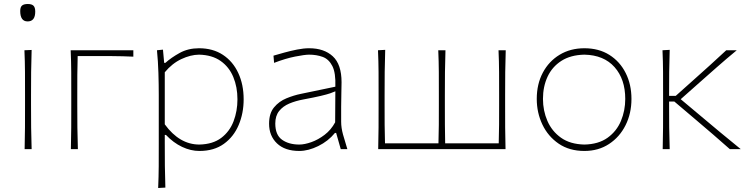

<svg xmlns="http://www.w3.org/2000/svg" viewBox="-20 -745 3744 959"><path d="M103 0Q104.5 -56.5 104.8 -108.5Q105 -160.5 105 -221V-271Q105 -332 104.8 -385Q104.5 -438 102 -494L138 -495.5Q136 -439 135.5 -385.5Q135 -332 135 -271V-221Q135 -160.5 135.5 -108.5Q136 -56.5 138 0ZM118 -638Q81 -638 81 -690Q81 -709.5 90 -717.2Q99 -725 119 -725Q138.5 -725 147.2 -716.5Q156 -708 156 -687Q156 -638 118 -638Z M334 0Q335.5 -56.5 335.8 -108.5Q336 -160.5 336 -221V-271Q336 -332 335.8 -385Q335.5 -438 333 -494H646V-462Q593.5 -464.5 539.8 -464.8Q486 -465 435 -465H368Q366.5 -416.5 366.2 -370.8Q366 -325 366 -271V-221Q366 -160.5 366.5 -108.5Q367 -56.5 369 0Z M770 194Q772.5 137.5 772.8 84.5Q773 31.5 773 -29V-271Q773 -324.5 771.2 -381.5Q769.5 -438.5 764 -494L794 -497L800 -431H806Q835.5 -457.5 877.8 -480.8Q920 -504 974 -504Q1043.5 -504 1093.5 -471Q1143.5 -438 1170.2 -380.2Q1197 -322.5 1197 -249Q1197 -179.5 1172.2 -120.8Q1147.5 -62 1098.2 -26.5Q1049 9 976 9Q932.5 9 889.2 -11.5Q846 -32 809 -71H803V-29Q803 31.5 803.5 83.5Q804 135.5 806 192ZM976 -23Q1043 -24.5 1085 -56.2Q1127 -88 1146.5 -139Q1166 -190 1166 -249Q1166 -310.5 1145.2 -360.5Q1124.5 -410.5 1082 -440.5Q1039.5 -470.5 974 -472Q932 -471.5 886 -450Q840 -428.5 803 -384V-124Q876.5 -23 976 -23Z M1475 9Q1403 9 1363.5 -28.8Q1324 -66.5 1324 -127Q1324 -179 1349 -209Q1374 -239 1410.8 -254Q1447.5 -269 1482 -276L1655 -312Q1657.5 -381 1640 -415.2Q1622.5 -449.5 1591.8 -460.8Q1561 -472 1524 -472Q1502.5 -472 1454.2 -462.5Q1406 -453 1349 -431L1346 -467Q1368 -473.5 1399.5 -482.2Q1431 -491 1464 -497.5Q1497 -504 1524 -504Q1598.5 -504 1642.2 -463.8Q1686 -423.5 1686 -334Q1686 -313 1685 -279.2Q1684 -245.5 1684 -211V-137Q1684 -107 1693.2 -73.5Q1702.5 -40 1715 0H1682L1659 -81H1653Q1619.5 -40 1569.8 -15.5Q1520 9 1475 9ZM1475 -23Q1501 -23 1535 -35Q1569 -47 1601.2 -71.5Q1633.5 -96 1654 -134L1655 -289Q1645.5 -284.5 1629.5 -279Q1613.5 -273.5 1582 -266Q1550.5 -258.5 1494 -248Q1456.5 -241 1425 -227.8Q1393.5 -214.5 1374.2 -190.5Q1355 -166.5 1355 -128Q1355 -71 1388.8 -47Q1422.5 -23 1475 -23Z M1869 0Q1870.5 -56.5 1870.8 -108.5Q1871 -160.5 1871 -221V-271Q1871 -332 1870.8 -385Q1870.5 -438 1868 -494L1904 -496Q1902 -439.5 1901.5 -385.8Q1901 -332 1901 -271V-221Q1901 -167 1901.2 -122Q1901.5 -77 1903 -29H2170Q2171.5 -77 2171.8 -122Q2172 -167 2172 -221V-271Q2172 -332 2171.8 -385Q2171.5 -438 2169 -494H2205Q2203 -438 2202.5 -385Q2202 -332 2202 -271V-221Q2202 -167 2202.2 -122Q2202.5 -77 2203.5 -29H2471Q2472.5 -77 2472.8 -122Q2473 -167 2473 -221V-271Q2473 -332 2472.8 -385Q2472.5 -438 2470 -494H2506Q2504 -438 2503.5 -385Q2503 -332 2503 -271V-221Q2503 -160.5 2503.2 -108.5Q2503.5 -56.5 2505 0Z M2899 9Q2824 9 2770.8 -27.2Q2717.5 -63.5 2689.2 -122.8Q2661 -182 2661 -251Q2661 -325 2691.2 -382Q2721.5 -439 2775.2 -471.5Q2829 -504 2899 -504Q2971 -504 3023.8 -470.8Q3076.5 -437.5 3105.2 -380.2Q3134 -323 3134 -251Q3134 -178.5 3104.5 -119.5Q3075 -60.5 3022 -25.8Q2969 9 2899 9ZM2899 -23Q2969.5 -24.5 3014.8 -57Q3060 -89.5 3081.5 -141Q3103 -192.5 3103 -251Q3103 -349.5 3049.5 -409.8Q2996 -470 2899 -472Q2830 -470.5 2784 -441Q2738 -411.5 2715 -362Q2692 -312.5 2692 -251Q2692 -192.5 2714.2 -141Q2736.5 -89.5 2782.2 -57Q2828 -24.5 2899 -23Z M3290 0Q3291.5 -56.5 3291.8 -108.5Q3292 -160.5 3292 -221V-271Q3292 -332 3291.8 -385Q3291.5 -438 3289 -494L3325 -496Q3323 -440 3322.5 -386Q3322 -332 3322 -271V-266H3355L3444.5 -346Q3486 -383 3527.2 -420.2Q3568.5 -457.5 3607.5 -494H3660Q3608.5 -451.5 3560 -408.8Q3511.5 -366 3464 -324L3380 -249.5L3475.5 -169.5Q3526 -127 3577 -84.5Q3628 -42 3680 0H3625.5Q3584.5 -36.5 3542 -73Q3499.5 -109.5 3456.5 -146L3348 -238H3322V-221Q3322 -160.5 3322.5 -108.5Q3323 -56.5 3325 0Z"/></svg>

Font: Commissioner Flair Thin
Style: Regular
Weight: 100
Designer: Kostas Bartsokas
Foundry: Kostas Bartsokas
Version: Version 1.000; ttfautohint (v1.8.3)